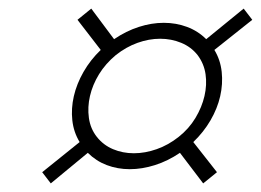

<svg xmlns="http://www.w3.org/2000/svg" viewBox="-20 -475 606 446"><path d="M398 -120Q370 -101 340 -91.5Q310 -82 281.5 -82Q253 -82 228 -91.5Q203 -101 184 -120L98 -49L78 -75L165 -145Q151 -168 148 -195.5Q145 -223 151.5 -251.5Q158 -280 174 -308Q190 -336 214 -359L160 -429L192 -455L245 -384Q273 -403 302.5 -412.5Q332 -422 360.5 -422Q389 -422 414.5 -412.5Q440 -403 459 -384L546 -455L566 -429L478 -359Q492 -336 495 -308Q498 -280 491.5 -251.5Q485 -223 469 -195.5Q453 -168 429 -145L484 -75L452 -49ZM205 -157Q220 -138 242.5 -128.5Q265 -119 291 -119Q317 -119 344 -128.5Q371 -138 395 -157Q419 -176 434 -201Q449 -226 455 -252Q461 -278 457.5 -302.5Q454 -327 439 -347Q424 -366 401 -375.5Q378 -385 352 -385Q326 -385 299.5 -375.5Q273 -366 249 -347Q225 -327 210 -302.5Q195 -278 189 -252Q183 -226 186.5 -201Q190 -176 205 -157Z"/></svg>

Font: Panefresco 1wt
Style: Italic
Weight: 250
Version: Version 1.000